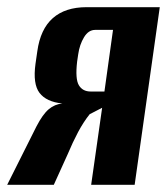

<svg xmlns="http://www.w3.org/2000/svg" viewBox="-36 -515 465 535"><path d="M-16 0 65.5 -162.6Q83.2 -196.8 99.9 -210.7Q116.5 -224.6 137.5 -226.6Q93 -231.3 74.1 -256.2Q55.2 -281.1 62.9 -337.1L67.9 -371.8Q76.5 -434 111.2 -464.5Q145.9 -495 205.2 -495H409.2L339.2 0H218L248.6 -214.7L213.8 -196.7Q196.7 -175.2 181.6 -147Q166.6 -118.7 152.7 -85.5L113.9 0ZM216.6 -260H255L278.9 -431.7H229.2Q210.5 -431.7 198.2 -411.3Q185.8 -391 181.9 -363.6L178.9 -343.3Q173.3 -294.7 183.8 -277.4Q194.3 -260 216.6 -260Z"/></svg>

Font: Alumni Sans Thin
Style: Italic
Weight: 100
Italic angle: -8°
Designer: Robert E. Leuschke
Foundry: Robert E. Leuschke
Version: Version 1.016